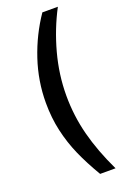

<svg xmlns="http://www.w3.org/2000/svg" viewBox="-171 -822 665 1013"><g transform="rotate(-20 162.0 -315.5)"><path d="M178.5 -311Q178.5 -198 206.5 -89.8Q234.5 18.5 291.5 137.5H205Q158.5 59 128.2 -9.8Q98 -78.5 81 -153.2Q64 -228 64 -312Q64 -434.5 103 -551.2Q142 -668 210 -767.5H297Q242 -663 210.2 -545.8Q178.5 -428.5 178.5 -311Z"/></g></svg>

Font: 1883 Sans SemiBold
Style: Regular
Weight: 600
Designer: 1883 Sans project is a fork of Public Sans.
Version: Version 1.009